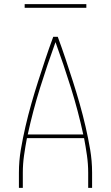

<svg xmlns="http://www.w3.org/2000/svg" viewBox="-20 -914 540 934"><path d="M72 0V-74Q72 -131 81.5 -187Q91 -243 104 -299Q117 -355 132.5 -409.5Q148 -464 165.5 -518.5Q183 -573 201 -627Q219 -681 239 -735H261Q281 -681 299 -627Q317 -573 334.5 -518.5Q352 -464 367.5 -409.5Q383 -355 396 -299Q409 -243 418.5 -187Q428 -131 428 -74V0H409V-74Q409 -116 403 -158Q397 -200 389 -242H111Q103 -200 97 -158Q91 -116 91 -74V0ZM385 -260Q360 -375 325 -487Q290 -599 250 -709Q210 -599 175 -487Q140 -375 115 -260ZM100 -876V-894H400V-876Z"/></svg>

Font: Zed Mono Thin
Style: Regular
Weight: 100
Monospace: yes
Designer: Belleve Invis
Foundry: Belleve Invis
Version: Version 1.0.0; ttfautohint (v1.8.4)